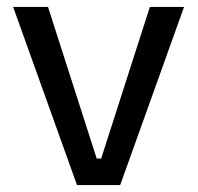

<svg xmlns="http://www.w3.org/2000/svg" viewBox="-20 -536 572 556"><path d="M203 0 18 -516H119L260 -77H273L414 -516H513L328 0Z"/></svg>

Font: Bricolage Grotesque 20pt
Style: Regular
Weight: 400
Version: Version 1.001;gftools[0.9.33.dev8+g029e19f]